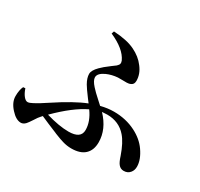

<svg xmlns="http://www.w3.org/2000/svg" viewBox="-158 -949 1213 1164"><g transform="rotate(30 449.0 -367.0)"><path d="M113 14Q79 14 43 -26Q5 -67 5 -110Q5 -153 18 -180L33 -181Q43 -151 57.5 -133Q72 -115 86 -115Q98 -115 120 -127Q145 -139 202 -177Q327 -260 411 -293Q404 -302 392 -318Q356 -366 344 -387Q324 -422 324 -450Q324 -475 356 -507Q374 -526 417 -558Q437 -572 444 -578Q456 -589 458 -598Q460 -606 455 -619Q425 -684 320 -730L326 -748Q420 -743 475 -716Q529 -690 560 -648Q594 -605 594 -556Q594 -529 569 -521Q554 -516 516 -518Q496 -518 487 -518Q446 -515 410 -499Q365 -478 365 -450Q365 -428 394 -396Q411 -376 457 -335Q472 -322 479 -315Q526 -327 570 -327Q654 -327 723 -292Q784 -261 818 -212Q857 -156 857 -107Q857 -82 843 -65Q827 -45 799 -45Q776 -45 762 -63Q750 -77 738 -115Q711 -193 677 -232Q626 -291 543 -291Q531 -291 507 -289Q582 -210 582 -119Q582 -64 550 -34Q518 -4 456 -4Q425 -4 395 -13Q376 -18 331 -36Q328 -37 327 -38Q256 -67 209 -88L200 -78Q189 -67 171 -38Q154 -12 145 -2Q130 14 113 14ZM390 -84Q476 -84 476 -144Q476 -203 432 -264Q342 -221 232 -111Q324 -84 390 -84Z"/></g></svg>

Font: GenRyuMin TW B
Style: Regular
Weight: 700
Version: Version 1.501;PS 1;hotconv 16.6.51;makeotf.lib2.5.65220